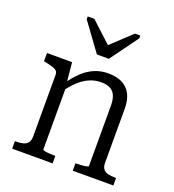

<svg xmlns="http://www.w3.org/2000/svg" viewBox="-142 -903 920 1013"><g transform="rotate(20 318.0 -396.0)"><path d="M291 -620H358L472 -776V-792H442L300 -659L356 -661L214 -792H177V-776ZM41 0V-42H45Q69 -42 86.5 -46.5Q104 -51 113.5 -63.5Q123 -76 123 -97V-444Q123 -459 115 -466.5Q107 -474 91 -479Q75 -484 50 -489L41 -491V-537H182L193 -422L197 -416V-52Q197 -49 208 -46.5Q219 -44 235 -43Q251 -42 264 -42H268V0ZM609 0H381V-42H385Q398 -42 414 -43Q430 -44 441.5 -46.5Q453 -49 453 -52V-391Q453 -424 444 -446Q435 -468 415.5 -479Q396 -490 362 -490Q330 -490 299 -477Q268 -464 239.5 -437.5Q211 -411 183 -372L182 -419Q210 -461 241 -489.5Q272 -518 307 -532.5Q342 -547 382 -547Q429 -547 461 -531Q493 -515 510 -482.5Q527 -450 527 -401V-97Q527 -76 536 -63.5Q545 -51 563 -46.5Q581 -42 605 -42H609Z"/></g></svg>

Font: Roboto Serif SemiCondensed Light
Style: Regular
Weight: 300
Width: 4
Designer: Greg Gazdowicz
Foundry: Commercial Type
Version: Version 1.007